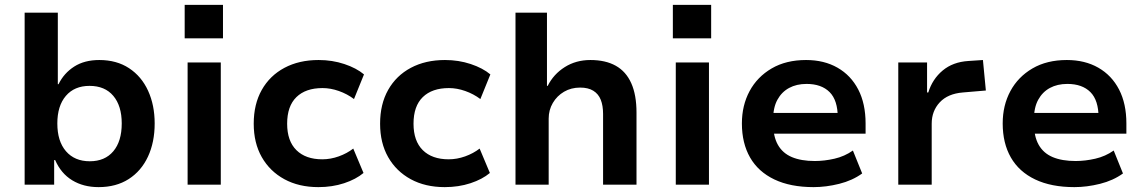

<svg xmlns="http://www.w3.org/2000/svg" viewBox="-20 -757 4690 787"><path d="M384 10Q322 10 276 -18Q230 -46 206 -101H202V0H81V-705H217V-412H220Q242 -457 284 -484Q326 -511 387 -511Q458 -511 509 -477.5Q560 -444 587 -385Q614 -326 614 -251Q614 -174 586.5 -115Q559 -56 507.5 -23Q456 10 384 10ZM348 -96Q410 -96 444.5 -137Q479 -178 479 -251Q479 -323 444.5 -364Q410 -405 347 -405Q285 -405 250 -364Q215 -323 215 -251Q215 -178 250.5 -137Q286 -96 348 -96Z M737 -600V-737H894V-600ZM749 0V-501H885V0Z M1285 10Q1205 10 1145.5 -22.5Q1086 -55 1053 -113Q1020 -171 1020 -250Q1020 -330 1053 -388.5Q1086 -447 1146 -479Q1206 -511 1286 -511Q1342 -511 1391.5 -494.5Q1441 -478 1472 -452L1431 -351Q1403 -372 1369 -384Q1335 -396 1302 -396Q1233 -396 1195 -359Q1157 -322 1157 -250Q1157 -179 1195 -141.5Q1233 -104 1301 -104Q1335 -104 1368.5 -116Q1402 -128 1428 -148L1470 -48Q1439 -22 1390.5 -6Q1342 10 1285 10Z M1803 10Q1723 10 1663.5 -22.5Q1604 -55 1571 -113Q1538 -171 1538 -250Q1538 -330 1571 -388.5Q1604 -447 1664 -479Q1724 -511 1804 -511Q1860 -511 1909.5 -494.5Q1959 -478 1990 -452L1949 -351Q1921 -372 1887 -384Q1853 -396 1820 -396Q1751 -396 1713 -359Q1675 -322 1675 -250Q1675 -179 1713 -141.5Q1751 -104 1819 -104Q1853 -104 1886.5 -116Q1920 -128 1946 -148L1988 -48Q1957 -22 1908.5 -6Q1860 10 1803 10Z M2093 0V-705H2222V-405H2225Q2249 -453 2295 -482Q2341 -511 2400 -511Q2462 -511 2504 -487.5Q2546 -464 2567.5 -416Q2589 -368 2589 -295V0H2452V-290Q2452 -324 2442.5 -348Q2433 -372 2412 -385Q2391 -398 2358 -398Q2321 -398 2292 -381Q2263 -364 2246 -335Q2229 -306 2229 -271V0Z M2738 -600V-737H2895V-600ZM2750 0V-501H2886V0Z M3315 10Q3220 10 3154 -21.5Q3088 -53 3054.5 -111.5Q3021 -170 3021 -251Q3021 -325 3052.5 -383.5Q3084 -442 3143 -476.5Q3202 -511 3284 -511Q3358 -511 3413 -479.5Q3468 -448 3498 -390Q3528 -332 3528 -251V-209H3128V-294H3429L3414 -275Q3414 -346 3380.5 -379.5Q3347 -413 3286 -413Q3245 -413 3214.5 -396.5Q3184 -380 3166.5 -348Q3149 -316 3149 -267V-253Q3149 -198 3168.5 -163.5Q3188 -129 3226 -113Q3264 -97 3320 -97Q3359 -97 3400.5 -106.5Q3442 -116 3476 -140L3514 -46Q3474 -17 3420 -3.5Q3366 10 3315 10Z M3662 0V-501H3780V-378H3785Q3802 -433 3844 -468Q3886 -503 3949 -507L4009 -511L4021 -386L3927 -378Q3865 -373 3832 -337.5Q3799 -302 3799 -250V0Z M4384 10Q4289 10 4223 -21.5Q4157 -53 4123.5 -111.5Q4090 -170 4090 -251Q4090 -325 4121.5 -383.5Q4153 -442 4212 -476.5Q4271 -511 4353 -511Q4427 -511 4482 -479.5Q4537 -448 4567 -390Q4597 -332 4597 -251V-209H4197V-294H4498L4483 -275Q4483 -346 4449.5 -379.5Q4416 -413 4355 -413Q4314 -413 4283.5 -396.5Q4253 -380 4235.5 -348Q4218 -316 4218 -267V-253Q4218 -198 4237.5 -163.5Q4257 -129 4295 -113Q4333 -97 4389 -97Q4428 -97 4469.5 -106.5Q4511 -116 4545 -140L4583 -46Q4543 -17 4489 -3.5Q4435 10 4384 10Z"/></svg>

Font: Nunito Sans 7pt
Style: Bold
Weight: 700
Designer: Vernon Adams
Foundry: Vernon Adams
Version: Version 3.101;gftools[0.9.27]